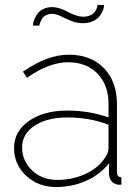

<svg xmlns="http://www.w3.org/2000/svg" viewBox="-20 -750 570 780"><path d="M190.9 -693.8Q176.3 -693.8 165.3 -687.5Q154.3 -681.2 149.4 -671.9Q144.5 -662.6 142.3 -656Q140.1 -649.4 140.1 -646H113.8Q113.8 -649.9 115.2 -657.2Q116.7 -664.6 121.6 -676Q126.5 -687.5 134.5 -697.3Q142.6 -707 157.5 -714.1Q172.4 -721.2 191.9 -721.2Q218.8 -721.2 255.9 -701.7Q293 -682.1 317.9 -682.1Q333 -682.1 344.5 -686.8Q356 -691.4 361.8 -697.8Q367.7 -704.1 371.1 -711.7Q374.5 -719.2 375.2 -723.4Q376 -727.5 376 -730H402.8Q402.8 -725.6 401.4 -718.3Q399.9 -710.9 394.3 -699.7Q388.7 -688.5 379.9 -679Q371.1 -669.4 354.5 -662.6Q337.9 -655.8 316.9 -655.8Q291.5 -655.8 268.6 -665.3Q245.6 -674.8 226.6 -684.3Q207.5 -693.8 190.9 -693.8ZM37.1 -148.9Q37.1 -216.3 97.4 -258.5Q157.7 -300.8 252.9 -300.8Q342.8 -300.8 420.9 -272.9V-328.1Q420.9 -404.8 376 -450.9Q331.1 -497.1 256.8 -497.1Q179.2 -497.1 89.8 -434.1L73.2 -459Q173.3 -527.8 258.8 -527.8Q349.1 -527.8 402.1 -473.4Q455.1 -418.9 455.1 -326.2V-51.8Q455.1 -29.8 473.1 -29.8V0Q459 1.5 454.1 -1Q440.4 -3.9 432.1 -15.4Q423.8 -26.9 422.9 -42V-86.9Q387.2 -41 330.3 -15.6Q273.4 9.8 208 9.8Q135.3 9.8 86.2 -36.1Q37.1 -82 37.1 -148.9ZM402.8 -104Q420.9 -126.5 420.9 -147.9V-243.2Q343.8 -272.9 254.9 -272.9Q171.9 -272.9 120.8 -239.5Q69.8 -206.1 69.8 -150.9Q69.8 -96.2 110.6 -57.6Q151.4 -19 211.9 -19Q272.9 -19 325 -42.5Q377 -65.9 402.8 -104Z"/></svg>

Font: Rawline ExtraLight
Style: Regular
Weight: 275
Designer: Matt McInerney, Pablo Impallari, Rodrigo Fuenzalida
Foundry: Matt McInerney, Pablo Impallari, Rodrigo Fuenzalida
Version: Version 4.020;PS 004.020;hotconv 1.0.88;makeotf.lib2.5.64775